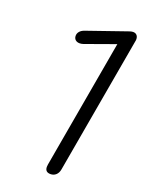

<svg xmlns="http://www.w3.org/2000/svg" viewBox="-138 -777 644 854"><g transform="rotate(20 184.5 -350.0)"><path d="M185 -15Q185 -22 186 -26L293 -635L151 -584Q142 -581 134 -581Q121 -581 113.5 -588Q106 -595 106 -607Q106 -618 113.5 -627Q121 -636 135 -641L325 -707Q334 -710 341 -710Q352 -710 358.5 -703Q365 -696 365 -684Q365 -678 364 -675L250 -26Q247 -9 236.5 0.5Q226 10 211 10Q185 10 185 -15Z"/></g></svg>

Font: Kodchasan Light
Style: Italic
Weight: 300
Italic angle: -10°
Version: Version 1.000; ttfautohint (v1.6)